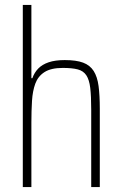

<svg xmlns="http://www.w3.org/2000/svg" viewBox="-20 -763 498 783"><path d="M73 0V-743H108V-444H112Q120 -467 136 -483.5Q152 -500 178.5 -509Q205 -518 244 -518Q291 -518 319 -507.5Q347 -497 362 -473.5Q377 -450 382 -412Q387 -374 387 -320V0H352V-315Q352 -371 348 -404.5Q344 -438 332 -456Q320 -474 297 -480Q274 -486 236 -486Q188 -486 161.5 -469Q135 -452 124 -422Q113 -392 110.5 -351.5Q108 -311 108 -264V0Z"/></svg>

Font: Saira Condensed Thin
Style: Regular
Weight: 250
Width: 3
Designer: Hector Gatti with collaboration of the Omnibus-Type team
Foundry: Omnibus-Type
Version: Version 1.101